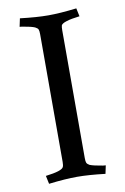

<svg xmlns="http://www.w3.org/2000/svg" viewBox="-78 -706 496 761"><g transform="rotate(-10 169.5 -325.0)"><path d="M214 -582V-68Q214 -54 216.5 -48.5Q219 -43 228 -38Q243 -32 280 -26L291 -25L284 8Q217 0 170.5 0Q124 0 57 8L50 -25Q116 -33 122 -48Q125 -54 125 -68V-582Q125 -596 122.5 -601.5Q120 -607 110 -612Q96 -618 60 -624L50 -625L57 -658Q124 -650 170.5 -650Q217 -650 284 -658L291 -625Q224 -617 216 -602Q214 -596 214 -582Z"/></g></svg>

Font: Buenard
Style: Regular
Weight: 400
Designer: Gustavo Ibarra
Foundry: FontFuror
Version: Version 1.001 2011